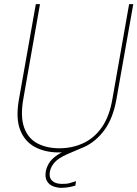

<svg xmlns="http://www.w3.org/2000/svg" viewBox="-20 -720 660 922"><path d="M262 12Q196 12 147 -14.5Q98 -41 76.5 -97Q55 -153 71 -243L152 -700H172L92 -245Q77 -160 96 -107.5Q115 -55 159.5 -31.5Q204 -8 265 -8Q327 -8 380 -32.5Q433 -57 469.5 -109.5Q506 -162 520 -246L600 -700H620L539 -243Q523 -153 482.5 -97Q442 -41 385 -14.5Q328 12 262 12ZM274 182Q256 182 236.5 175Q217 168 206 150.5Q195 133 200 102Q204 83 214.5 65Q225 47 246 31Q267 15 300 1L365 -26L374 -10L304 20Q261 39 243 59Q225 79 220 102Q214 130 228.5 146Q243 162 274 163Q297 164 314 159.5Q331 155 345 150L342 171Q327 176 309.5 179Q292 182 274 182Z"/></svg>

Font: DM Sans 17pt Thin
Style: Italic
Weight: 250
Italic angle: -10°
Version: Version 4.004;gftools[0.9.30]